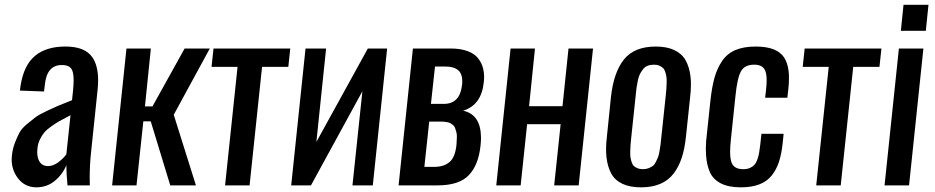

<svg xmlns="http://www.w3.org/2000/svg" viewBox="-20 -783 3948 811"><path d="M132.8 8.3Q83.5 7.8 54.2 -32.2Q29.3 -66.4 29.3 -109.4Q29.3 -117.2 30.3 -125.5Q33.2 -154.8 43 -179.9Q52.7 -205.1 62.3 -222.9Q71.8 -240.7 94.7 -259.5Q117.7 -278.3 130.4 -288.1Q143.1 -297.9 177 -314Q210.9 -330.1 224.9 -335.9Q238.8 -341.8 280.8 -358.4Q283.2 -359.4 284.2 -359.9L288.6 -401.4Q291 -425.3 291 -443.4Q291 -469.7 285.6 -484.4Q276.4 -508.8 240.7 -508.3Q177.7 -508.3 169.4 -424.8L166 -396.5L64 -400.4Q64.5 -402.8 65.4 -410.4Q66.4 -418 66.9 -421.4Q80.6 -507.8 127.9 -547.1Q175.3 -586.4 255.4 -586.4Q338.4 -586.9 370.1 -541Q394.5 -505.9 394.5 -443.4Q394.5 -424.3 392.1 -402.3L364.3 -136.2Q358.9 -85.9 358.9 -31.2Q358.9 -15.6 359.4 0H265.1Q260.3 -49.3 260.3 -85Q243.7 -45.4 210.9 -18.6Q178.2 8.3 132.8 8.3ZM183.1 -81.5Q204.6 -81.5 226.6 -97.9Q248.5 -114.3 260.3 -131.3L277.8 -296.4Q274.4 -294.9 268.6 -291.5Q242.7 -277.8 230 -270.8Q217.3 -263.7 197.5 -249.8Q177.7 -235.8 167.7 -224.1Q157.7 -212.4 148.9 -194.6Q140.1 -176.8 138.2 -156.7Q137.2 -148.4 137.2 -141.1Q137.2 -116.2 146.5 -101.1Q158.2 -81.5 183.1 -81.5Z M453.6 0 514.2 -578.1H617.2L592.3 -333.5H624L759.8 -578.1H866.2L713.9 -298.3L807.6 0H699.2L616.7 -270.5H585.4L556.6 0Z M930.7 0 983.4 -500.5H873.5L881.8 -578.1H1206.1L1197.8 -500.5H1086.9L1034.2 0Z M1210 0 1270.5 -578.1H1357.4L1316.4 -183.6L1533.7 -578.1H1615.2L1554.7 0H1468.8L1510.7 -397.5L1293.5 0Z M1663.6 0 1724.1 -578.1H1883.3Q1925.8 -578.1 1955.6 -566.9Q1985.4 -555.7 2000.5 -535.6Q2015.6 -515.6 2021 -492.2Q2024.9 -476.1 2024.9 -457Q2024.9 -448.7 2023.9 -439.5Q2015.1 -339.4 1936 -315.4Q2011.7 -299.3 2011.7 -200.2Q2011.7 -185.1 2009.8 -168.5Q2001.5 -86.4 1960.4 -43.2Q1919.4 0 1828.6 0ZM1772.5 -78.1H1814Q1854.5 -78.1 1878.7 -98.4Q1902.8 -118.7 1908.2 -171.9Q1908.7 -188.5 1909.7 -201.7Q1910.6 -214.8 1907.7 -224.9Q1904.8 -234.9 1902.3 -242.2Q1899.9 -249.5 1894 -254.4Q1888.2 -259.3 1883.1 -262.2Q1877.9 -265.1 1869.9 -266.8Q1861.8 -268.6 1855 -269Q1848.1 -269.5 1838.4 -269.5H1793ZM1800.3 -344.2H1855Q1888.2 -344.2 1907.7 -363.8Q1927.2 -383.3 1932.1 -427.2Q1932.6 -434.1 1932.6 -440.4Q1932.6 -469.7 1917.5 -484.4Q1898.9 -502 1860.8 -502H1817.4Z M2076.2 0 2136.7 -578.1H2239.7L2214.8 -334.5H2356L2381.3 -578.1H2484.9L2424.3 0H2320.8L2348.1 -258.3H2206.5L2179.2 0Z M2772.9 -198.7 2792 -378.4Q2793.9 -397 2794.7 -407.2Q2795.4 -417.5 2795.9 -433.8Q2796.4 -450.2 2794.9 -459Q2793.5 -467.8 2790 -479Q2786.6 -490.2 2780.5 -495.8Q2774.4 -501.5 2764.9 -505.6Q2755.4 -509.8 2742.2 -509.8Q2727.1 -509.8 2715.3 -505.1Q2703.6 -500.5 2695.8 -490.2Q2688 -480 2682.9 -470Q2677.7 -460 2674.1 -442.4Q2670.4 -424.8 2668.7 -412.4Q2667 -399.9 2665 -378.4L2646 -198.7Q2644 -179.7 2643.3 -169.7Q2642.6 -159.7 2642.1 -143.6Q2641.6 -127.4 2643.1 -118.7Q2644.5 -109.9 2647.9 -98.6Q2651.4 -87.4 2657.5 -81.8Q2663.6 -76.2 2673.1 -72.3Q2682.6 -68.4 2695.8 -68.4Q2709 -68.4 2719.5 -72.5Q2730 -76.7 2737.3 -82Q2744.6 -87.4 2750.2 -98.6Q2755.9 -109.9 2759.3 -118.4Q2762.7 -127 2765.6 -143.6Q2768.6 -160.2 2769.8 -169.9Q2771 -179.7 2772.9 -198.7ZM2542 -116.7Q2540 -133.8 2540 -152.8Q2540 -177.7 2543.5 -205.6L2560.5 -372.1Q2571.8 -477.1 2615.5 -531.7Q2659.2 -586.4 2750 -586.4Q2796.9 -586.4 2828.6 -571.3Q2860.4 -556.2 2876 -528.3Q2891.6 -500.5 2896.5 -460.9Q2898.9 -443.4 2898.4 -423.8Q2898.4 -399.4 2895 -372.1L2877.4 -205.6Q2872.1 -154.3 2859.6 -116.5Q2847.2 -78.6 2825.2 -49.8Q2803.2 -21 2768.8 -6.3Q2734.4 8.3 2687.5 8.3Q2640.6 8.3 2609.1 -6.6Q2577.6 -21.5 2562.3 -49.3Q2546.9 -77.1 2542 -116.7Z M3109.4 8.3Q3057.6 8.3 3025.1 -8.3Q2992.7 -24.9 2979 -54.7Q2965.3 -85 2962.4 -127Q2961.4 -140.1 2961.4 -154.8Q2961.4 -185.5 2966.3 -221.2L2980.5 -355.5Q2986.8 -414.1 2997.8 -453.9Q3008.8 -493.7 3030 -525.1Q3051.3 -556.6 3086.2 -571.5Q3121.1 -586.4 3171.9 -586.4Q3218.3 -586.4 3248 -574.5Q3277.8 -562.5 3292.5 -539.6Q3307.1 -516.6 3311 -482.4Q3313 -467.3 3312.5 -450.7Q3312.5 -428.7 3309.6 -403.8L3305.7 -370.1H3211.9L3215.8 -404.3Q3218.3 -426.3 3218.3 -443.4Q3218.3 -471.7 3211.4 -486.3Q3200.7 -509.8 3165.5 -509.8Q3125.5 -509.8 3109.9 -481.9Q3094.2 -454.1 3086.4 -376.5L3067.4 -195.8Q3064 -164.6 3064 -142.1Q3064 -110.4 3070.8 -94.7Q3081.5 -68.4 3119.6 -68.4Q3135.7 -68.4 3147.5 -73.5Q3159.2 -78.6 3166.5 -86.7Q3173.8 -94.7 3179 -109.1Q3184.1 -123.5 3186.5 -137.5Q3189 -151.4 3191.4 -172.9L3196.3 -217.8H3290L3286.1 -179.2Q3281.2 -132.8 3270.5 -99.9Q3259.8 -66.9 3239.7 -41.7Q3219.7 -16.6 3187.3 -4.2Q3154.8 8.3 3109.4 8.3Z M3427.7 0 3480.5 -500.5H3370.6L3378.9 -578.1H3703.1L3694.8 -500.5H3584L3531.2 0Z M3716.3 0 3776.9 -578.1H3880.4L3819.8 0ZM3785.2 -652.8 3796.4 -762.7H3901.9L3890.6 -652.8Z"/></svg>

Font: Oswald
Style: Regular
Weight: 400
Designer: Vernon Adams
Foundry: Vernon Adams
Version: 3.0; ttfautohint (v0.94.23-7a4d-dirty) -l 8 -r 50 -G 200 -x 